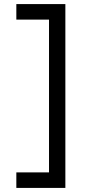

<svg xmlns="http://www.w3.org/2000/svg" viewBox="-20 -820 420 940"><path d="M300 100H60V24H220V-724H60V-800H300Z"/></svg>

Font: Gauge
Style: Regular
Weight: 400
Designer: Daniel Pimley
Foundry: Daniel Pimley
Version: Version 2.0